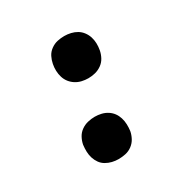

<svg xmlns="http://www.w3.org/2000/svg" viewBox="-128 -644 756 769"><g transform="rotate(-30 250.0 -260.0)"><path d="M208 8Q193 8 178.5 4.5Q164 1 151 -6.5Q138 -14 129.5 -26Q121 -38 116.5 -52Q112 -66 111.5 -81.5Q111 -97 113 -113Q116 -129 124 -144Q132 -159 146 -169Q160 -179 176.5 -183Q193 -187 209 -187Q224 -187 239 -183.5Q254 -180 266.5 -172Q279 -164 287.5 -152.5Q296 -141 300.5 -126.5Q305 -112 305.5 -96.5Q306 -81 304 -66Q301 -50 293 -35Q285 -20 271 -9.5Q257 1 240.5 4.5Q224 8 208 8ZM265 -333Q250 -333 235 -336.5Q220 -340 207.5 -348Q195 -356 186 -367.5Q177 -379 172.5 -393.5Q168 -408 167.5 -423.5Q167 -439 170 -454Q173 -470 180.5 -485Q188 -500 202.5 -510.5Q217 -521 233 -524.5Q249 -528 265 -528Q280 -528 295 -524.5Q310 -521 322.5 -513.5Q335 -506 344 -494Q353 -482 357.5 -468Q362 -454 362.5 -438.5Q363 -423 360 -407Q357 -391 349 -376Q341 -361 327 -351Q313 -341 297 -337Q281 -333 265 -333Z"/></g></svg>

Font: Iosevka
Style: Bold Italic
Weight: 700
Italic angle: -9°
Monospace: yes
Designer: Belleve Invis
Foundry: Belleve Invis
Version: Version 32.5.0; ttfautohint (v1.8.4)